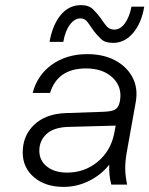

<svg xmlns="http://www.w3.org/2000/svg" viewBox="-20 -723 585 752"><path d="M297 -703Q328 -703 345 -686Q362 -669 375 -651Q386 -634 397.5 -620.5Q409 -607 428 -607Q451 -607 469 -631.5Q487 -656 495 -697H545Q534 -632 501 -593.5Q468 -555 423 -555Q392 -555 376.5 -569.5Q361 -584 348 -601Q335 -619 324 -635Q313 -651 295 -651Q272 -651 253.5 -626Q235 -601 228 -559H174Q186 -626 218 -664.5Q250 -703 297 -703ZM476 -124Q470 -89 470.5 -60.5Q471 -32 478 0H416Q406 -36 408 -78Q375 -37 328 -14Q281 9 229 9Q158 9 113.5 -28.5Q69 -66 69 -126Q69 -192 114 -234.5Q159 -277 236 -280L381 -285Q415 -286 429 -293Q443 -300 448 -320L450 -329Q459 -383 421 -419Q383 -455 317 -455Q206 -455 176 -359H108Q126 -429 183.5 -470Q241 -511 322 -511Q385 -511 431 -486.5Q477 -462 499 -420Q521 -378 512 -325ZM134 -133Q134 -94 164 -70.5Q194 -47 243 -47Q311 -47 362 -89Q413 -131 427 -199L433 -231L247 -226Q190 -224 162 -198Q134 -172 134 -133Z"/></svg>

Font: Overused Grotesk Book
Style: Italic
Weight: 350
Italic angle: -10°
Version: Version 0.003